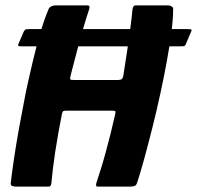

<svg xmlns="http://www.w3.org/2000/svg" viewBox="-20 -693 732 713"><path d="M61 -521Q49 -521 48 -522.5Q47 -524 48 -529L68 -575Q71 -581 74 -583Q77 -585 89 -585H676Q687 -585 690 -583.5Q693 -582 690 -576L669 -527Q667 -523 664 -522Q661 -521 648 -521ZM40 0Q33 0 26 -2Q19 -4 20 -14Q24 -50 32 -104Q40 -158 51.5 -221.5Q63 -285 76 -351Q89 -411 102.5 -468Q116 -525 130.5 -574Q145 -623 160 -658Q162 -665 170 -669Q178 -673 184 -673Q214 -673 244.5 -673Q275 -673 305 -673Q316 -673 311 -658Q303 -635 291.5 -596Q280 -557 267.5 -509.5Q255 -462 242 -412Q240 -402 240.5 -399Q241 -396 253 -396Q294 -396 336 -396Q378 -396 419 -396Q427 -396 431.5 -399Q436 -402 438 -412Q446 -462 453 -509.5Q460 -557 465 -596Q470 -635 472 -658Q473 -666 476 -669.5Q479 -673 484 -673Q514 -673 544.5 -673Q575 -673 605 -673Q611 -673 617.5 -669Q624 -665 623 -658Q623 -623 616.5 -573Q610 -523 599.5 -465.5Q589 -408 576 -348Q562 -283 546 -219.5Q530 -156 515.5 -103Q501 -50 489 -14Q486 -4 478.5 -2Q471 0 463 0Q433 0 402.5 0Q372 0 342 0Q334 0 338 -14Q346 -38 355 -67Q364 -96 373 -129Q382 -162 391 -198Q400 -234 408 -270Q410 -278 408 -280Q406 -282 397 -282Q354 -282 311.5 -282Q269 -282 226 -282Q217 -282 214.5 -280Q212 -278 210 -270Q203 -234 196.5 -198Q190 -162 185 -129Q180 -96 176.5 -67Q173 -38 171 -14Q170 0 161 0Q131 0 100.5 0Q70 0 40 0Z"/></svg>

Font: Glory ExtraBold
Style: Italic
Weight: 800
Italic angle: -12°
Version: Version 1.011